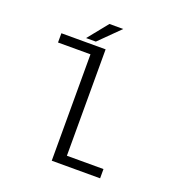

<svg xmlns="http://www.w3.org/2000/svg" viewBox="-165 -1106 1180 1248"><g transform="rotate(20 425.0 -482.0)"><path d="M267.5 -825.5 379 -963.5H474.5L335 -825.5ZM412 -64H665V0H330.5V-736H106V-800H412Z"/></g></svg>

Font: League Mono Wide Light
Style: Regular
Weight: 300
Width: 8
Designer: Tyler Finck
Foundry: The League of Moveable Type / Tyler Finck
Version: Version 2.210